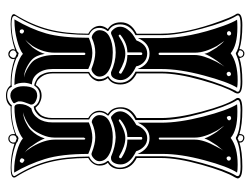

<svg xmlns="http://www.w3.org/2000/svg" viewBox="-120 -726 857 658"><g transform="rotate(-90 309.0 -397.5)"><path d="M342 -747Q342 -699 310 -699Q301 -699 290 -704.5Q279 -710 279 -720Q279 -722 281 -726Q290 -748 290 -756Q290 -761 290 -764Q289 -767 287 -771Q285 -775 284 -776.5Q283 -778 285 -781Q299 -791 310 -791Q325 -791 333.5 -778.5Q342 -766 342 -747ZM253 -485Q253 -511 228 -521V-648Q228 -665 232.5 -677.5Q237 -690 243.5 -696Q250 -702 256.5 -706Q263 -710 267 -710L272 -711Q283 -690 310 -690Q332 -690 344 -709Q346 -709 349 -708.5Q352 -708 360.5 -704Q369 -700 375 -694Q381 -688 386 -675Q391 -662 391 -645V-521Q380 -516 373 -506.5Q366 -497 366 -486Q366 -470 376 -458Q377 -455 375 -454Q354 -443 354 -415Q354 -380 392 -362V-274Q392 -188 348 -69Q335 -35 326 -18Q323 -16 323 -12Q323 -9 325.5 -7Q328 -5 336 -3.5Q344 -2 358 -2Q414 -2 443 -14Q445 -15 450 -17Q455 -19 456 -18Q470 -9 495 -5.5Q520 -2 551 -2Q585 -2 585 -11Q585 -14 582 -18Q562 -51 539.5 -134Q517 -217 517 -274V-362Q554 -380 554 -415Q554 -442 533 -454Q530 -456 531 -458Q542 -470 542 -486Q542 -511 518 -521Q518 -601 532 -658Q546 -715 582 -773Q583 -774 583 -778Q581 -787 556 -787Q504 -787 462 -768Q455 -760 451 -764Q444 -764 439 -770Q399 -787 352 -787Q349 -787 345 -786.5Q341 -786 340 -786Q334 -802 310 -802Q300 -802 292 -798Q284 -794 280 -790L277 -786Q273 -787 263 -787Q214 -787 174 -770Q173 -767 168 -764.5Q163 -762 161 -764Q152 -765 148 -770Q106 -787 62 -787Q36 -787 34 -778Q34 -776 36 -773Q72 -715 86.5 -658Q101 -601 101 -521Q91 -517 83.5 -508.5Q76 -500 75 -490Q75 -470 86 -458Q87 -455 85 -454Q76 -449 69.5 -438.5Q63 -428 63 -417Q63 -381 102 -362V-274Q102 -217 79 -134.5Q56 -52 36 -18Q34 -16 34 -12Q34 -9 36.5 -7Q39 -5 46.5 -3.5Q54 -2 67 -2Q125 -2 154 -14Q155 -15 160 -17Q165 -19 166 -18Q180 -9 205 -5.5Q230 -2 261 -2Q295 -2 295 -12Q295 -14 292 -18Q272 -51 249 -134Q226 -217 226 -274V-362Q265 -381 265 -414Q265 -441 242 -454Q241 -456 242 -458Q253 -471 253 -485ZM348 -414Q348 -444 370 -457Q359 -469 359 -490Q363 -511 386 -524V-645Q386 -668 376 -682.5Q366 -697 356 -701L346 -704Q334 -684 310 -684Q299 -684 289.5 -688.5Q280 -693 278.5 -694.5Q277 -696 268 -705Q267 -704 264.5 -703.5Q262 -703 256 -698.5Q250 -694 245 -688.5Q240 -683 236.5 -672Q233 -661 233 -647V-524Q258 -509 258 -486Q258 -469 247 -457Q270 -443 270 -412Q270 -377 233 -358V-274Q233 -217 255 -135Q277 -53 297 -22Q302 -16 302 -11Q302 4 261 4Q210 4 178 -6V-3Q178 3 174.5 7Q171 11 165 11Q159 11 154 7Q149 3 149 -3V-6Q118 4 67 4Q45 4 35.5 -0.5Q26 -5 26 -12Q26 -14 30 -22Q50 -54 73 -136Q96 -218 96 -274V-358Q58 -377 58 -415Q58 -444 80 -457Q70 -467 70 -485Q70 -509 96 -524Q96 -602 81 -659.5Q66 -717 30 -774Q29 -777 29 -778Q29 -790 62 -790Q105 -790 145 -777V-780Q145 -787 150 -792.5Q155 -798 162 -798Q169 -798 173.5 -793.5Q178 -789 178 -782Q178 -778 178 -775Q218 -790 263 -790H273Q285 -806 310 -806Q333 -806 345 -790H354Q398 -790 436 -776Q435 -778 435 -782Q435 -788 440 -793Q445 -798 452 -798Q459 -798 464 -793Q469 -788 469 -782Q469 -780 467 -775Q510 -790 555 -790Q589 -790 589 -779Q589 -776 587 -774Q552 -717 537 -659.5Q522 -602 522 -524Q549 -509 549 -483Q548 -469 538 -457Q561 -443 561 -412Q561 -377 522 -358V-274Q522 -189 565 -72Q577 -38 586 -22Q591 -16 591 -11Q591 4 551 4Q501 4 469 -6V-3Q469 2 464.5 6.5Q460 11 455 11H454Q443 11 440 0Q439 -2 439 -3V-6Q409 4 358 4Q317 4 317 -12Q317 -16 320 -22Q340 -54 363 -136Q386 -218 386 -274V-358Q348 -377 348 -414ZM388 -36Q392 -39 391.5 -43Q391 -47 387.5 -49Q384 -51 380 -48Q374 -45 378 -38Q381 -33 388 -36ZM530 -45Q526 -51 518 -47Q514 -42 517 -37.5Q520 -33 526 -35Q533 -39 530 -45ZM497 -58Q483 -79 480 -83Q457 -125 457 -158V-278Q457 -283 453 -283Q449 -283 449 -278V-159Q449 -131 426 -85Q413 -62 409 -57Q414 -63 421 -72.5Q428 -82 429 -83Q449 -112 453 -126Q455 -117 459 -109.5Q463 -102 468.5 -93.5Q474 -85 475 -83Q478 -81 482 -74Q492 -62 497 -58ZM517 -413Q520 -415 518 -418Q516 -421 513 -419Q480 -397 453.5 -397Q427 -397 392 -418Q387 -421 385 -414Q384 -411 387 -410Q417 -390 449 -390V-343Q449 -341 451 -339.5Q453 -338 455.5 -339.5Q458 -341 458 -343V-390Q488 -390 517 -413ZM502 -740Q492 -734 475 -715Q474 -714 468.5 -705.5Q463 -697 459 -689Q455 -681 453 -673Q448 -703 433 -717Q424 -726 406.5 -735Q389 -744 372 -744Q387 -742 406 -730.5Q425 -719 432 -708Q449 -679 449 -639V-539Q449 -534 453 -534Q457 -534 457 -539V-640Q457 -678 480 -715Q494 -734 502 -740ZM526 -746Q530 -743 533.5 -745Q537 -747 537 -751Q537 -755 534 -758Q525 -761 523 -754Q521 -749 526 -746ZM570 -14Q561 -13 543 -13Q482 -13 455 -36Q422 -12 362 -12Q345 -12 337 -14Q357 -46 379 -128.5Q401 -211 401 -274V-355Q416 -314 454 -314Q490 -314 507 -354V-274Q507 -178 549 -61Q560 -30 570 -14ZM546 -415Q546 -402 537.5 -390.5Q529 -379 521 -373Q513 -367 499 -359Q485 -322 454 -322Q437 -322 425 -333Q413 -344 410 -360Q363 -382 363 -413Q363 -425 369 -435.5Q375 -446 385 -446Q388 -446 390 -446Q425 -430 457.5 -430Q490 -430 520 -445Q527 -448 533 -442Q546 -430 546 -415ZM534 -486Q534 -463 512 -451.5Q490 -440 458 -440Q417 -440 394 -455Q375 -467 375 -486Q375 -496 384 -504.5Q393 -513 401 -513Q402 -513 403 -512.5Q404 -512 404 -512Q434 -500 458 -500Q481 -500 506 -511Q506 -512 509 -512Q517 -512 525.5 -504Q534 -496 534 -486ZM571 -777Q538 -721 523 -668.5Q508 -616 508 -522Q479 -510 456 -510Q430 -510 401 -524V-646Q401 -677 386 -697Q371 -717 348 -717Q353 -729 354 -743Q354 -765 346 -777H350Q382 -777 411 -768.5Q440 -760 453 -748Q466 -759 499.5 -768Q533 -777 567 -777ZM462 -774Q465 -777 465 -781Q465 -790 455 -793Q453 -793 452 -794Q447 -794 443 -789.5Q439 -785 439 -780Q439 -778 441 -774Q443 -774 453 -769Q456 -771 462 -774ZM98 -36Q102 -39 101.5 -43.5Q101 -48 97.5 -49.5Q94 -51 90 -48Q85 -44 88 -39Q91 -34 98 -36ZM239 -45Q237 -52 229 -47Q223 -43 226 -38Q229 -34 233.5 -34.5Q238 -35 239.5 -38Q241 -41 239 -45ZM207 -58Q204 -62 198.5 -70.5Q193 -79 190 -83Q166 -127 166 -158V-278Q166 -284 162 -282Q159 -282 159 -278V-159Q159 -128 135 -85Q126 -66 118 -57Q121 -60 139 -83Q140 -85 145.5 -93Q151 -101 155.5 -109Q160 -117 163 -126Q168 -110 186 -83Q202 -63 207 -58ZM226 -413Q231 -417 226 -419Q225 -420 223 -419Q189 -397 164 -397Q137 -397 102 -418Q99 -419 97 -417.5Q95 -416 95 -413.5Q95 -411 97 -410Q127 -390 159 -390V-343Q159 -339 163.5 -339Q168 -339 168 -343V-390Q198 -390 226 -413ZM194 -714Q203 -725 221 -735Q239 -745 253 -747Q236 -747 218 -738Q200 -729 192 -721Q171 -700 163 -673Q160 -681 155.5 -689.5Q151 -698 145.5 -706Q140 -714 139 -715Q129 -732 114 -742Q119 -738 122.5 -733.5Q126 -729 129.5 -723.5Q133 -718 135 -715Q159 -674 159 -639V-539Q159 -535 162 -534Q165 -536 166 -539V-640Q166 -660 175 -681Q184 -702 194 -714ZM83 -746Q90 -739 94 -748Q97 -754 91 -757Q84 -762 80 -754Q78 -748 83 -746ZM280 -14Q272 -13 254 -13Q191 -13 165 -36Q133 -12 73 -12Q54 -12 46 -14Q67 -46 88.5 -126.5Q110 -207 110 -269V-274V-355Q127 -314 164 -314Q199 -314 217 -354V-274Q217 -212 238 -130Q259 -48 280 -14ZM256 -415Q256 -386 209 -359Q204 -344 192 -333Q180 -322 164 -322Q147 -322 135.5 -333Q124 -344 119 -360Q74 -382 74 -413Q74 -426 79.5 -436Q85 -446 95 -446Q98 -446 100 -446Q135 -431 167 -430Q200 -431 230 -445Q237 -448 242 -442Q256 -430 256 -415ZM243 -486Q243 -463 221 -451.5Q199 -440 168 -440Q127 -440 104 -455Q85 -467 85 -486Q85 -496 94 -504.5Q103 -513 110 -513Q111 -513 112 -512.5Q113 -512 114 -512Q144 -500 167 -500Q191 -500 216 -511Q217 -512 219 -512Q227 -512 235 -504Q243 -496 243 -486ZM270 -777Q281 -777 281 -759Q281 -736 266 -719Q245 -715 231.5 -695.5Q218 -676 218 -647V-522Q190 -510 165.5 -510Q141 -510 110 -524Q110 -616 92.5 -672.5Q75 -729 46 -778H53Q85 -778 117.5 -769Q150 -760 163 -748Q177 -760 206.5 -768.5Q236 -777 270 -777ZM174 -782Q174 -794 162 -794Q152 -794 149 -783Q149 -781 149 -780Q149 -778 150 -774Q159 -771 163 -769Q164 -770 167 -771Q170 -772 171 -773Q174 -776 174 -782ZM445 -8Q443 -5 443 -3Q443 1 446 4Q449 7 454 7H455Q459 7 462 3.5Q465 0 465 -3Q465 -6 464 -7Q456 -10 453 -12Q452 -11 449 -10Q446 -9 445 -8ZM154 -8Q153 -6 153 -3Q153 1 156.5 4Q160 7 165 7Q174 7 174 -3Q174 -6 174 -7Q170 -9 163 -12Q158 -9 154 -8Z"/></g></svg>

Font: Indiction Unicode
Style: Normal
Weight: 500
Version: Version 1.1